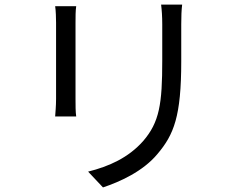

<svg xmlns="http://www.w3.org/2000/svg" viewBox="-20 -778 1040 839"><path d="M776 -758H684C687 -734 689 -705 689 -672V-514C689 -324 677 -244 605 -161C541 -89 457 -51 365 -28L430 41C502 17 604 -28 668 -105C740 -190 772 -270 772 -510V-672C772 -705 773 -734 776 -758ZM313 -751H221C224 -732 225 -698 225 -679V-346C225 -315 222 -284 221 -269H313C310 -288 310 -320 310 -345V-679C310 -703 310 -732 313 -751Z"/></svg>

Font: Spoqa Han Sans Neo
Style: Regular
Weight: 400
Designer: [Spoqa Han Sans Neo] Dong-huui Kim ___ Younghwa Kang ___ Yujin Lee ___ [Noto Sans] Ryoko NISHIZUKA ____ (kana & ideograp
Foundry: Spoqa (http://www.spoqa-han-sans.com)
Version: Version 1.100;hotconv 1.0.109;makeotfexe 2.5.65596